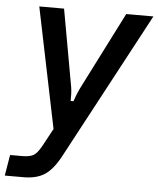

<svg xmlns="http://www.w3.org/2000/svg" viewBox="-72 -604 724 880"><g transform="rotate(5 290.5 -164.0)"><path d="M-17 229 -1 133H55Q88 133 105.5 123.5Q123 114 142 80L187 -3L73 -557H187L251 -200Q255 -174 254 -138H267Q279 -174 292 -200L473 -557H598L241 111Q206 178 168 203.5Q130 229 70 229Z"/></g></svg>

Font: Open Sauce Sans Medium Italic
Style: Regular
Weight: 500
Italic angle: -10°
Designer: Alfredo Marco Pradil
Foundry: Creative Sauce Fz LLC
Version: Version 1.477